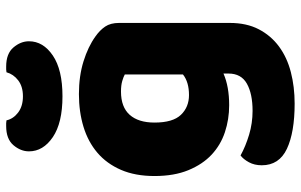

<svg xmlns="http://www.w3.org/2000/svg" viewBox="-192 -578 952 607"><g transform="rotate(-90 283.5 -275.0)"><path d="M289 -501Q346 -501 392.5 -486.5Q439 -472 471 -449Q491 -435 502.5 -418Q514 -401 514 -374V-24Q514 29 494 67.5Q474 106 439.5 131.5Q405 157 358.5 169Q312 181 259 181Q168 181 116 156.5Q64 132 64 77Q64 54 73.5 36.5Q83 19 95 10Q124 26 160.5 37Q197 48 236 48Q290 48 322 30Q354 12 354 -28V-44Q313 -26 254 -26Q209 -26 168.5 -39.5Q128 -53 97.5 -81.5Q67 -110 48.5 -155Q30 -200 30 -262Q30 -323 49.5 -368Q69 -413 103.5 -442.5Q138 -472 185.5 -486.5Q233 -501 289 -501ZM351 -356Q344 -360 330.5 -364Q317 -368 297 -368Q248 -368 223.5 -340.5Q199 -313 199 -262Q199 -204 223.5 -178.5Q248 -153 286 -153Q327 -153 351 -172ZM282 -553Q198 -553 153 -583.5Q108 -614 108 -659Q108 -685 127.5 -708Q147 -731 188 -731Q193 -731 197 -731Q201 -731 206 -730Q211 -708 231 -693Q251 -678 282 -678Q313 -678 332.5 -693Q352 -708 358 -730Q363 -731 367 -731Q371 -731 376 -731Q417 -731 436.5 -708Q456 -685 456 -659Q456 -614 411 -583.5Q366 -553 282 -553Z"/></g></svg>

Font: Baloo Paaji
Style: Regular
Weight: 400
Designer: Shuchita Grover and Ek Type
Foundry: Ek Type
Version: Version 1.443;PS 1.000;hotconv 16.6.51;makeotf.lib2.5.65220;